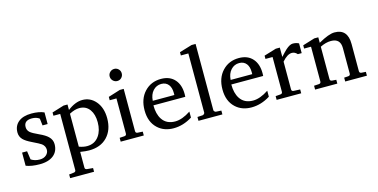

<svg xmlns="http://www.w3.org/2000/svg" viewBox="-88 -1203 3710 1886"><g transform="rotate(-15 1767.0 -259.5)"><path d="M371.1 -145Q371.1 -71.8 320.6 -31.5Q270 8.8 180.2 8.8Q96.2 8.8 41 -13.2V-147H91.8L104 -61Q142.1 -36.1 192.9 -36.1Q233.9 -36.1 259.3 -59.1Q283.2 -80.6 283.2 -111.8Q283.2 -149.4 251 -174.3Q233.9 -187 161.1 -222.2Q102.1 -250.5 77.1 -276.4Q47.9 -306.6 47.9 -349.1Q47.9 -416.5 95.2 -455.3Q142.6 -494.1 228 -494.1Q305.2 -494.1 356 -471.2V-353H304.2L295.9 -423.8Q266.6 -446.8 220.2 -446.8Q139.2 -446.8 139.2 -379.9Q139.2 -347.2 163.1 -325.7Q184.6 -306.6 250 -276.9Q309.6 -250 336.9 -223.1Q371.1 -189.9 371.1 -145Z M936 -256.8Q936 -138.2 868.4 -67.6Q800.8 2.9 683.1 2.9Q649.9 2.9 594.2 -5.9V153.8Q594.2 172.9 616.2 174.8L675.3 180.2V217.8H432.1V180.2L480 174.8Q501 172.4 501 153.8V-417H432.1V-450.2L554.2 -487.8H594.2V-432.1Q672.9 -493.2 745.1 -493.2Q825.7 -493.2 879.4 -430.7Q936 -364.7 936 -256.8ZM835.9 -243.2Q835.9 -323.2 800.8 -372.1Q763.2 -423.8 696.3 -423.8Q649.9 -423.8 594.2 -394V-59.1Q637.2 -43 675.3 -43Q753.4 -43 796.9 -104Q835.9 -158.7 835.9 -243.2Z M1188 -646Q1188 -620.1 1170.4 -602.1Q1152.8 -584 1127.4 -584Q1102.1 -584 1083.7 -602.3Q1065.4 -620.6 1065.4 -646Q1065.4 -671.4 1083.7 -689.2Q1102.1 -707 1127.4 -707Q1152.8 -707 1170.4 -689.2Q1188 -671.4 1188 -646ZM1239.3 0H1004.4V-39.1L1053.2 -42Q1074.2 -43.5 1074.2 -64V-420.9H1005.4V-455.1L1127.4 -493.2H1167V-64Q1167 -43 1188 -42L1239.3 -39.1Z M1732.4 -49.8Q1640.1 7.8 1542.5 7.8Q1444.3 7.8 1381.3 -51.3Q1310.5 -117.2 1310.5 -235.8Q1310.5 -351.6 1376.5 -422.4Q1442.4 -493.2 1545.4 -493.2Q1635.7 -493.2 1685.5 -435.5Q1732.4 -381.3 1732.4 -289.1Q1732.4 -270 1731.4 -261.2H1407.2Q1407.2 -172.9 1442.4 -119.1Q1485.4 -53.2 1574.2 -53.2Q1646 -53.2 1732.4 -110.8ZM1632.3 -306.2V-328.1Q1632.3 -380.4 1608.9 -411.1Q1583 -444.8 1535.6 -444.8Q1485.4 -444.8 1450.9 -407.2Q1416.5 -369.6 1412.6 -306.2Z M2038.6 0H1795.4V-39.1L1848.6 -42Q1855.5 -42.5 1863 -49.3Q1870.6 -56.2 1870.6 -63V-665H1794.4V-698.2L1922.4 -736.8H1963.4V-63Q1963.4 -56.2 1970.5 -49.3Q1977.5 -42.5 1984.4 -42L2038.6 -39.1Z M2524.4 -49.8Q2432.1 7.8 2334.5 7.8Q2236.3 7.8 2173.3 -51.3Q2102.5 -117.2 2102.5 -235.8Q2102.5 -351.6 2168.5 -422.4Q2234.4 -493.2 2337.4 -493.2Q2427.7 -493.2 2477.5 -435.5Q2524.4 -381.3 2524.4 -289.1Q2524.4 -270 2523.4 -261.2H2199.2Q2199.2 -172.9 2234.4 -119.1Q2277.3 -53.2 2366.2 -53.2Q2438 -53.2 2524.4 -110.8ZM2424.3 -306.2V-328.1Q2424.3 -380.4 2400.9 -411.1Q2375 -444.8 2327.6 -444.8Q2277.3 -444.8 2242.9 -407.2Q2208.5 -369.6 2204.6 -306.2Z M2946.8 -379.9H2907.7Q2883.8 -407.2 2853.5 -407.2Q2807.6 -407.2 2753.4 -345.2V-64Q2753.4 -43 2774.4 -42L2840.3 -39.1V0H2590.3V-38.1L2639.6 -42Q2660.6 -43.5 2660.6 -64V-417H2588.4V-450.2L2712.4 -487.8H2753.4V-393.1Q2796.4 -440.4 2813 -455.1Q2855.5 -493.2 2885.7 -493.2Q2920.4 -493.2 2946.8 -479Z M3508.3 0H3287.6V-39.1L3329.6 -42Q3350.6 -43.5 3350.6 -64V-323.2Q3350.6 -420.9 3254.4 -420.9Q3202.1 -420.9 3144.5 -392.1V-64Q3144.5 -43.5 3165.5 -42L3207.5 -39.1V0H2981.4V-39.1L3030.8 -42Q3051.8 -43.5 3051.8 -64V-417H2981.4V-450.2L3103.5 -487.8H3144.5V-432.1Q3251.5 -493.2 3309.6 -493.2Q3443.4 -493.2 3443.4 -339.8V-64Q3443.4 -43.5 3464.4 -42L3508.3 -39.1Z"/></g></svg>

Font: Ezra SIL
Style: Regular
Weight: 400
Designer: Development by SIL's NRSI team. OpenType tables by Ralph Hancock ( hancock@dircon.co.uk )
Foundry: SIL International, Version 2.51: 2007
Version: Version 2.51, 2007